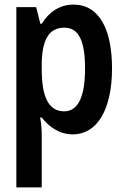

<svg xmlns="http://www.w3.org/2000/svg" viewBox="-20 -573 540 833"><path d="M51 240H161V15C161 -14 159 -39 154 -63H161C194 -21 239 10 296 10C400 10 466 -95 466 -277C466 -441 413 -553 299 -553C238 -553 192 -520 161 -470H155L137 -542H51ZM258 -90C190 -90 161 -155 161 -272V-290C161 -398 191 -453 259 -453C320 -453 349 -399 349 -276C349 -155 320 -90 258 -90Z"/></svg>

Font: Noto Sans Mono ExtraCondensed SemiBold
Style: Regular
Weight: 600
Width: 2
Designer: Monotype Design Team
Foundry: Monotype Imaging Inc.
Version: Version 2.014